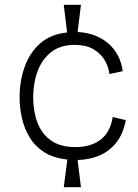

<svg xmlns="http://www.w3.org/2000/svg" viewBox="-20 -718 579 804"><path d="M247 66 262 -50Q204 -56 165.5 -80.5Q127 -105 104.5 -142Q82 -179 72 -223Q62 -267 62 -311Q62 -378 83 -437.5Q104 -497 148 -536Q192 -575 261 -582L247 -698H319L305 -584Q382 -580 433 -536.5Q484 -493 494 -420L438 -408Q436 -433 421 -461.5Q406 -490 374.5 -510Q343 -530 292 -530Q233 -530 194.5 -500Q156 -470 137.5 -420Q119 -370 119 -310Q119 -251 137 -204Q155 -157 194 -129.5Q233 -102 296 -102Q360 -102 401 -133Q442 -164 452 -228L507 -215Q495 -155 465.5 -119Q436 -83 394.5 -66Q353 -49 305 -48L319 66Z"/></svg>

Font: Bricolage Grotesque 12pt ExtraLight
Style: Regular
Weight: 200
Designer: Mathieu Triay
Foundry: Atelier Triay
Version: Version 1.001; ttfautohint (v1.8.4.7-5d5b);gftools[0.9.33.de